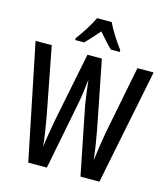

<svg xmlns="http://www.w3.org/2000/svg" viewBox="-134 -1044 1002 1147"><g transform="rotate(15 367.5 -470.0)"><path d="M413 -940H323C304 -899 265 -837 230 -791V-780H285C308 -802 338 -836 368 -870C398 -836 425 -804 451 -780H506V-791C472 -836 434 -895 413 -940ZM733 -714H633L551 -299C541 -245 531 -179 523 -115C515 -183 505 -246 495 -298L413 -714H324L240 -297C230 -244 218 -176 210 -115C206 -163 195 -232 183 -299L103 -714H3L149 0H264L347 -422C357 -470 362 -526 368 -571C376 -503 383 -452 388 -421L472 0H589Z"/></g></svg>

Font: Noto Sans Myanmar UI ExtraCondensed Medium
Style: Regular
Weight: 500
Width: 2
Designer: Monotype Design Team
Foundry: Monotype Imaging Inc.
Version: Version 2.103